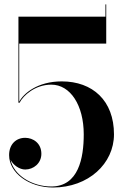

<svg xmlns="http://www.w3.org/2000/svg" viewBox="-20 -824 558 854"><path d="M452.5 -630V-804.5H449V-750H62V-367H67C83.5 -399.5 136.5 -447.5 208 -447.5C293.5 -447.5 352.5 -355 352.5 -226.5C352.5 -121.5 329.5 5.5 208 5.5C122 5.5 41.5 -45 27 -113C38.5 -90 66.5 -70 92 -70C129 -70 164 -97.5 164 -140C164 -187.5 127 -211 92 -211C51.5 -211 20.5 -182.5 20.5 -134C20.5 -55.5 108 10 216 10C373.5 10 487 -96.5 487 -226.5C487 -376.5 392 -462 254.5 -462C147.5 -462 84.5 -408.5 65.5 -371.5V-630Z"/></svg>

Font: Bodoni* 48pt Medium
Style: Regular
Weight: 500
Version: Version 2.3